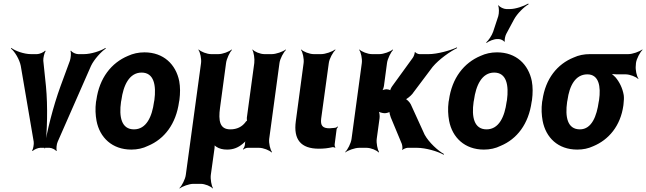

<svg xmlns="http://www.w3.org/2000/svg" viewBox="-20 -833 3641 1082"><path d="M239 -347 224 -491C223 -506 230 -536 237 -545L234 -548C227 -538 202 -528 189 -528H154C116 -528 65 -546 44 -563L42 -559C63 -543 90 -498 97 -462L170 -34C172 -21 167 7 161 16L164 18C171 10 194 0 206 0H259C271 0 292 10 297 18L300 16C296 7 299 -21 305 -34L493 -462C510 -498 551 -543 576 -559L574 -563C549 -546 492 -528 454 -528H420C407 -528 385 -538 380 -548L377 -545C382 -536 379 -506 374 -491L321 -347C280 -235 242 -85 230 3H234C246 -85 250 -235 239 -347Z M523 -269 521 -259C516 -220 518 -185 524 -152C542 -58 612 10 720 10C754 10 786 3 814 -11C906 -49 972 -134 989 -259L991 -269C996 -308 996 -343 990 -376C971 -470 902 -538 794 -538C760 -538 729 -531 701 -518C608 -479 540 -394 523 -269ZM850 -269 848 -259C837 -176 805 -104 735 -104C664 -104 650 -175 662 -259L664 -269C675 -351 708 -424 778 -424C848 -424 861 -352 850 -269Z M1360 -17C1359 -9 1354 3 1349 7L1351 10C1356 5 1368 0 1376 0H1440C1464 0 1499 14 1510 26L1513 24C1503 11 1494 -26 1497 -50L1555 -478C1558 -502 1578 -539 1592 -552L1590 -554C1575 -542 1536 -528 1512 -528H1470C1446 -528 1413 -542 1404 -554L1402 -552C1410 -539 1416 -502 1413 -478L1371 -169C1371 -166 1371 -152 1373 -151L1375 -154C1373 -155 1364 -147 1363 -144C1344 -119 1316 -104 1278 -104C1218 -104 1210 -152 1220 -226L1254 -478C1257 -502 1275 -539 1287 -552L1285 -554C1272 -542 1235 -528 1211 -528H1170C1146 -528 1111 -542 1100 -554L1098 -552C1108 -539 1116 -502 1113 -478L1027 153C1024 177 1005 214 991 227L993 229C1008 217 1046 203 1070 203H1111C1135 203 1169 217 1178 229L1180 227C1172 214 1165 177 1168 153L1189 2C1190 -5 1190 -17 1188 -22L1185 -20C1187 -15 1194 -9 1199 -6C1215 5 1236 10 1260 10C1296 10 1323 -2 1347 -22C1354 -28 1365 -37 1368 -44L1366 -45C1362 -39 1360 -26 1360 -17Z M1777 5C1806 5 1829 2 1851 -3C1856 -5 1865 -3 1868 0L1870 -3C1867 -6 1865 -15 1866 -20L1877 -105C1878 -110 1883 -115 1885 -118L1882 -120C1880 -118 1874 -113 1869 -113L1861 -112L1837 -110C1798 -110 1785 -125 1790 -165L1833 -478C1836 -502 1856 -539 1871 -552L1868 -554C1853 -542 1814 -528 1790 -528H1748C1724 -528 1689 -542 1678 -554L1676 -552C1686 -539 1694 -502 1691 -478L1647 -150C1633 -47 1675 5 1777 5Z M2182 -172 2244 -23C2247 -15 2250 5 2246 10L2248 12C2252 7 2269 0 2277 0H2331C2378 0 2448 20 2480 39L2482 35C2449 17 2397 -30 2373 -74L2295 -245C2290 -256 2271 -276 2263 -276L2262 -272C2270 -272 2294 -292 2303 -303L2418 -456C2454 -499 2518 -544 2556 -562L2555 -566C2517 -548 2443 -528 2397 -528H2344C2337 -528 2322 -534 2320 -540L2317 -538C2318 -532 2311 -513 2306 -507L2190 -347C2186 -342 2177 -325 2179 -320L2181 -322C2180 -327 2164 -330 2159 -330C2151 -330 2134 -326 2128 -321L2131 -318C2137 -323 2143 -341 2144 -351L2161 -478C2164 -502 2183 -539 2195 -552L2193 -554C2180 -542 2142 -528 2118 -528H2076C2052 -528 2017 -542 2006 -554L2004 -552C2014 -539 2022 -502 2019 -478L1961 -50C1958 -26 1939 11 1925 24L1926 26C1941 14 1980 0 2004 0H2046C2070 0 2104 14 2113 26L2116 24C2108 11 2100 -26 2103 -50L2119 -167C2121 -180 2118 -204 2112 -211L2108 -208C2114 -201 2136 -195 2148 -195H2149C2157 -195 2176 -200 2180 -205L2176 -207C2172 -202 2179 -180 2182 -172Z M2510 -269 2508 -259C2503 -220 2505 -185 2511 -152C2529 -58 2599 10 2707 10C2741 10 2773 3 2801 -11C2893 -49 2959 -134 2976 -259L2978 -269C2983 -308 2983 -343 2977 -376C2958 -470 2889 -538 2781 -538C2747 -538 2716 -531 2688 -518C2595 -479 2527 -394 2510 -269ZM2837 -269 2835 -259C2824 -176 2792 -104 2722 -104C2651 -104 2637 -175 2649 -259L2651 -269C2662 -351 2695 -424 2765 -424C2835 -424 2848 -352 2837 -269ZM2788 -742 2759 -654C2752 -633 2732 -604 2720 -594L2722 -591C2734 -601 2763 -613 2782 -613H2790C2800 -613 2819 -605 2821 -598L2825 -600C2822 -607 2827 -631 2833 -642L2877 -724C2895 -757 2934 -795 2959 -809L2957 -813C2932 -798 2885 -782 2854 -782H2833C2819 -782 2796 -793 2790 -803L2787 -801C2793 -791 2793 -759 2788 -742Z M3563 -464 3564 -478C3567 -502 3587 -539 3601 -552L3599 -554C3584 -542 3545 -528 3521 -528H3305C3271 -528 3241 -522 3213 -509C3121 -472 3054 -390 3037 -269L3035 -259C3030 -220 3032 -185 3038 -152C3056 -58 3124 10 3233 10C3266 10 3295 4 3323 -9C3410 -45 3477 -123 3493 -239L3494 -249C3496 -266 3497 -282 3495 -297C3488 -337 3471 -371 3448 -398C3439 -407 3425 -420 3417 -424L3415 -420C3423 -416 3441 -414 3455 -414H3506C3530 -414 3565 -400 3576 -388L3578 -390C3568 -403 3560 -440 3563 -464ZM3290 -414C3355 -414 3367 -346 3356 -269L3354 -259C3343 -180 3315 -104 3248 -104C3177 -104 3164 -175 3176 -259L3178 -269C3189 -349 3222 -414 3290 -414Z"/></svg>

Font: Asimov
Style: EdgeNarIt
Weight: 500
Designer: Google
Version: Version 2.000980: 2014